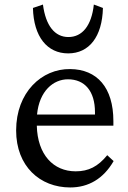

<svg xmlns="http://www.w3.org/2000/svg" viewBox="-20 -816 563 845"><path d="M289 9C369 9 435 -29 480 -107L452 -133C411 -83 370 -62 313 -62C215 -62 145 -135 142 -263H479V-283C479 -431 407 -511 289 -512C164 -514 51 -410 51 -242C51 -84 156 9 289 9ZM125 -781C128 -654 188 -581 280 -581C372 -581 430 -654 433 -781L393 -796C383 -703 342 -653 281 -653C221 -653 181 -703 169 -796ZM143 -312C153 -416 215 -467 279 -467C353 -467 398 -415 398 -322V-312Z"/></svg>

Font: TPK Tissa Web Quiz
Style: Regular
Weight: 400
Designer: Jacques Le Bailly, Suppakit Chalermlarp | Katatrad Co.,Ltd.
Foundry: Jacques Le Bailly, Cadson Demak Co.,Ltd.
Version: Version 5.000;Glyphs 3.1.2 (3151)